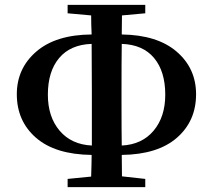

<svg xmlns="http://www.w3.org/2000/svg" viewBox="-20 -773 884 797"><path d="M361.3 -168.9V-394.5Q361.3 -524.4 360.4 -590.8Q272.5 -587.9 225.6 -532.2Q178.7 -476.6 178.7 -379.9Q178.7 -288.1 227.5 -230.5Q276.4 -172.9 361.3 -168.9ZM484.4 -394.5V-345.7Q484.4 -228.5 485.4 -168.9Q569.3 -172.9 617.7 -230.5Q666 -288.1 666 -379.9Q666 -476.6 619.6 -532.2Q573.2 -587.9 485.4 -590.8Q484.4 -525.4 484.4 -394.5ZM486.3 -709 485.4 -629.9Q632.8 -627.9 713.4 -558.6Q793.9 -489.3 793.9 -381.8Q793.9 -270.5 714.4 -201.2Q634.8 -131.8 485.4 -129.9L486.3 -41L583 -30.3V3.9H260.7V-30.3L358.4 -40Q360.4 -100.6 360.4 -129.9Q209 -131.8 129.4 -201.2Q49.8 -270.5 49.8 -381.8Q49.8 -489.3 130.9 -559.1Q211.9 -628.9 360.4 -629.9Q359.4 -643.6 358.9 -669.4Q358.4 -695.3 358.4 -709L260.7 -717.8V-752.9H583V-717.8Z"/></svg>

Font: Bpmf Zihi Serif Bold
Style: Bold
Weight: 700
Foundry: But Ko
Version: Version 1.320